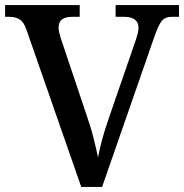

<svg xmlns="http://www.w3.org/2000/svg" viewBox="-20 -734 723 754"><path d="M84 -617Q74 -647 57.5 -657.5Q41 -668 16 -668H0V-714H293V-668H263Q238 -668 224 -658Q210 -648 210 -625Q210 -617 212.5 -607Q215 -597 218 -586L325 -267Q338 -230 348 -189.5Q358 -149 365 -116Q371 -149 381.5 -187.5Q392 -226 406 -266L514 -579Q518 -591 521 -603.5Q524 -616 524 -624Q524 -668 467 -668H434V-714H683V-668H654Q630 -668 617 -654Q604 -640 587 -592L381 0H299Z"/></svg>

Font: Noto Serif Tibetan Medium
Style: Regular
Weight: 500
Designer: Monotype Design Team
Foundry: Monotype Imaging Inc.
Version: Version 2.103; ttfautohint (v1.8.4.7-5d5b)